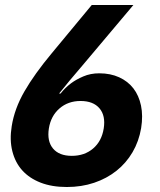

<svg xmlns="http://www.w3.org/2000/svg" viewBox="-20 -740 640 770"><path d="M248 10Q188 10 143 -7.5Q98 -25 69.5 -56.5Q41 -88 29.5 -133.5Q18 -179 27 -234Q38 -304 78 -373.5Q118 -443 188 -527L348 -720H515L312 -479Q278 -439 259 -416.5Q240 -394 231 -382Q220 -369 217 -365H223Q241 -388 265 -406Q285 -421 314 -433.5Q343 -446 378 -446Q423 -446 458 -430Q493 -414 515 -385.5Q537 -357 545.5 -316.5Q554 -276 546 -226Q537 -173 511.5 -129.5Q486 -86 447 -55Q408 -24 357.5 -7Q307 10 248 10ZM396 -225Q404 -276 379 -305.5Q354 -335 303 -335Q253 -335 218.5 -305Q184 -275 176 -225Q168 -174 192.5 -144.5Q217 -115 268 -115Q319 -115 353.5 -144.5Q388 -174 396 -225Z"/></svg>

Font: JetBrains Mono ExtraBold
Style: Italic
Weight: 800
Designer: Philipp Nurullin, Konstantin Bulenkov
Foundry: JetBrains
Version: Version 1.000; ttfautohint (v1.8.3)